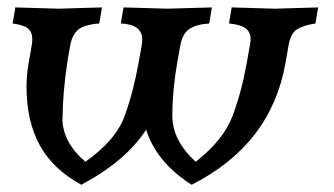

<svg xmlns="http://www.w3.org/2000/svg" viewBox="-20 -493 916 526"><path d="M504.9 13.2Q408.2 -48.8 380.4 -137.7Q324.2 -51.3 202.6 13.2Q124.5 -29.8 88.6 -95.7Q52.7 -161.6 52.7 -254.4Q52.7 -289.6 59.1 -324.2L66.9 -368.7Q68.4 -377.9 68.4 -385.7Q68.4 -405.8 56.2 -415.3Q43.9 -424.8 14.6 -428.7L22 -472.7L140.1 -469.2L259.3 -472.7L252 -428.7Q208.5 -425.3 192.9 -410.6Q177.2 -396 172.4 -368.7L164.6 -324.2Q151.9 -238.8 151.4 -171.4L150.9 -169.9Q150.9 -103.5 213.9 -49.8Q297.9 -108.9 322 -176.5Q346.2 -244.1 359.9 -322.8L368.2 -368.7Q369.6 -377.4 369.6 -384.8Q369.6 -426.3 311 -428.7L318.4 -472.7L439 -469.2L560.5 -472.7L553.2 -428.7Q518.1 -426.3 499 -413.8Q480 -401.4 474.1 -368.7L465.8 -323.2Q452.1 -244.1 452.1 -176.3Q452.1 -108.4 516.1 -49.8Q592.8 -109.9 617.4 -176Q642.1 -242.2 656.2 -321.8L664.6 -368.7Q666.5 -378.4 666.5 -386.2Q666.5 -405.3 652.6 -415.5Q638.7 -425.8 607.4 -428.7L614.7 -472.7L732.9 -469.2L851.6 -472.7L844.2 -428.7Q811.5 -423.8 793.9 -412.8Q776.4 -401.9 770.5 -368.7L762.2 -320.8Q722.7 -96.7 504.9 13.2Z"/></svg>

Font: Kelvinch
Style: Bold Italic
Weight: 700
Italic angle: -10°
Designer: Paul James Miller
Foundry: High-Logic / Made with FontCreator
Version: Version 3.30 September 23, 2016